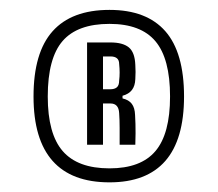

<svg xmlns="http://www.w3.org/2000/svg" viewBox="-20 -888 451 398"><path d="M207 -510Q128.5 -510 89 -554.5Q49.5 -599 49.5 -688Q49.5 -779 89 -823.2Q128.5 -867.5 207 -867.5Q284 -867.5 322.8 -823.2Q361.5 -779 361.5 -688Q361.5 -599 322.8 -554.5Q284 -510 207 -510ZM207 -539Q272 -539 302.2 -574.8Q332.5 -610.5 332.5 -688Q332.5 -766.5 302.2 -802.5Q272 -838.5 207 -838.5Q140.5 -838.5 109.8 -803Q79 -767.5 79 -688Q79 -610.5 110 -574.8Q141 -539 207 -539ZM160.5 -588V-800H209Q234.5 -800 247 -789.8Q259.5 -779.5 260.5 -753.5Q261 -745.5 261 -738.8Q261 -732 260.5 -724Q260 -710 253.5 -701.5Q247 -693 234 -689.5V-684Q247 -681 253.2 -672.8Q259.5 -664.5 260 -649.5Q260.5 -640.5 260.8 -631.2Q261 -622 261 -611.8Q261 -601.5 260.5 -588H228Q228 -606 228 -623Q228 -640 227 -653.5Q226 -673.5 209 -673.5H193.5V-588ZM193.5 -703H209Q217.5 -703 222.2 -707Q227 -711 227 -721Q228 -729 228 -737.5Q228 -746 227 -755.5Q227 -771 209 -771H193.5Z"/></svg>

Font: Big Shoulders Display Thin SemiBold
Style: Regular
Weight: 600
Version: Version 2.002